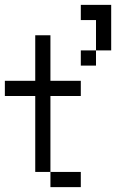

<svg xmlns="http://www.w3.org/2000/svg" viewBox="-20 -770 540 790"><path d="M312.5 0V-62.5H187.5V0ZM312.5 -375V-437.5H187.5V-625H125V-437.5H0V-375H125V-62.5H187.5V-375ZM375 -562.5H312.5V-500H375ZM375 -562.5H437.5V-750H312.5V-687.5H375Q375 -687.5 375 -562.5Z"/></svg>

Font: BFUnifontExMono
Style: Regular
Weight: 500
Version: Version 15.0.06